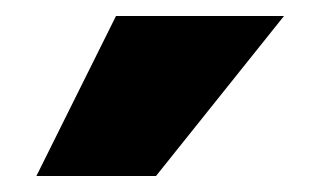

<svg xmlns="http://www.w3.org/2000/svg" viewBox="-20 -720 399 240"><path d="M335 -700 175 -500H25.5L125 -700Z"/></svg>

Font: Overused Grotesk Black
Style: Regular
Weight: 900
Version: Version 0.004